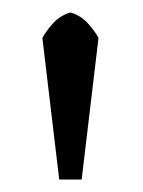

<svg xmlns="http://www.w3.org/2000/svg" viewBox="-20 -749 230 308"><path d="M111 -461H75L48 -688Q53 -698 64.5 -711Q76 -724 93 -729Q110 -724 121.5 -711Q133 -698 138 -688Z"/></svg>

Font: Brawler
Style: Regular
Weight: 400
Designer: Oleg Frolov, Haley Fiege
Foundry: Oleg Frolov, Haley Fiege
Version: Version 1.101; ttfautohint (v1.8.3)